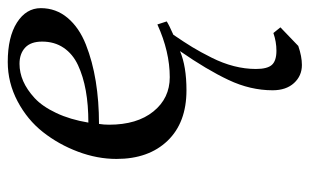

<svg xmlns="http://www.w3.org/2000/svg" viewBox="-171 -321 795 493"><g transform="rotate(-90 226.5 -74.5)"><path d="M64.9 -172.9Q64.9 -222.2 83.5 -271.7Q102.1 -321.3 133.8 -361.6Q165.5 -401.9 213.1 -427Q260.7 -452.1 314 -452.1Q377.9 -452.1 415 -428.5Q452.1 -404.8 452.1 -367.2Q452.1 -328.1 427 -298.3Q401.9 -268.6 358.6 -251.5Q315.4 -234.4 264.2 -226.1Q212.9 -217.8 154.8 -217.8Q152.8 -205.6 152.8 -191.9Q152.8 -120.1 186.8 -78.1Q220.7 -36.1 274.9 -36.1Q340.3 -36.1 410.2 -67.9L418 -43.9Q408.2 -37.6 383.8 -26.9Q364.7 1 352.1 21.7Q339.4 42.5 325 71.3Q310.5 100.1 303.2 128.7Q295.9 157.2 295.9 185.1Q295.9 214.4 306.4 226.1Q316.9 237.8 342.8 237.8Q365.7 237.8 388.2 230L402.8 248L355 293.9Q328.1 303.2 306.2 303.2Q278.3 303.2 259.8 283Q241.2 262.7 241.2 228Q241.2 170.9 267.6 115Q293.9 59.1 341.8 -9.8Q302.7 6.8 241.2 6.8Q158.2 6.8 111.6 -41.7Q64.9 -90.3 64.9 -172.9ZM158.2 -245.1Q203.6 -245.1 240.2 -251.7Q276.9 -258.3 305.7 -271.7Q334.5 -285.2 350.3 -308.6Q366.2 -332 366.2 -363.8Q366.2 -393.1 350.6 -407.5Q335 -421.9 309.1 -421.9Q286.6 -421.9 264.6 -412.4Q242.7 -402.8 221.2 -383.1Q199.7 -363.3 182.9 -327.6Q166 -292 158.2 -245.1Z"/></g></svg>

Font: Dehuti Alt
Style: Bold-Italic
Weight: 700
Version: Version 1.2